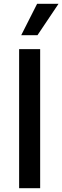

<svg xmlns="http://www.w3.org/2000/svg" viewBox="-20 -984 326 1004"><path d="M80 0V-727H190V0ZM286 -964 176 -800H91L174 -964Z"/></svg>

Font: Sinter Medium
Style: Regular
Weight: 500
Foundry: Adobe & rsms
Version: Version 1.000